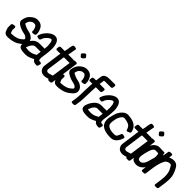

<svg xmlns="http://www.w3.org/2000/svg" viewBox="254 -1980 3290 3290"><g transform="rotate(45 1899.0 -334.5)"><path d="M132 -64H114C105 -64 107 -63 104 -72C97 -93 86 -111 87 -122C88 -130 88 -142 88 -155V-180C88 -196 75 -204 62 -202L25 -196C11 -194 1 -180 1 -167V-150C1 -127 -3 -95 10 -65C12 -61 16 -49 22 -32C34 2 63 22 102 22H120C152 22 162 18 187 16C212 14 240 4 259 -2C302 -15 345 -44 391 -86C419 -111 441 -145 431 -195C425 -227 405 -252 375 -271C369 -275 361 -280 352 -285C331 -297 286 -303 267 -309C228 -321 221 -322 176 -347C170 -350 168 -352 163 -358C165 -373 169 -387 181 -413C187 -426 203 -443 237 -462C239 -463 253 -466 274 -466C285 -466 294 -465 300 -461C317 -449 332 -425 337 -401C340 -389 343 -380 344 -375V-351C344 -337 355 -327 369 -329L405 -334C420 -336 431 -350 431 -363L430 -381C430 -394 430 -404 427 -413C420 -439 417 -454 399 -487C376 -528 335 -552 276 -552C266 -552 255 -551 246 -550C202 -544 148 -505 117 -464C105 -448 84 -403 78 -363L76 -348C73 -328 83 -312 94 -298C107 -282 127 -271 155 -256C182 -241 221 -227 273 -217C289 -214 300 -210 307 -206C327 -194 330 -193 344 -174C344 -173 346 -168 346 -157C345 -156 342 -151 332 -141C310 -121 291 -106 262 -91C257 -89 198 -69 187 -69H182C165 -66 148 -64 132 -64Z M701 -33C714 -11 736 10 773 13L800 15C813 16 826 7 830 -7L839 -42C843 -56 833 -69 820 -70L793 -73C779 -75 784 -68 773 -92C772 -94 771 -108 770 -133L787 -258C789 -273 792 -307 793 -325L794 -358C794 -363 796 -368 795 -377V-390C795 -410 792 -428 788 -446C782 -471 782 -484 764 -517C745 -552 713 -570 672 -568C646 -567 616 -555 582 -533C540 -506 482 -434 471 -394L462 -370C458 -359 463 -343 478 -340L512 -333C524 -330 539 -339 544 -353L553 -378C556 -386 563 -401 579 -420C611 -458 654 -491 676 -481C677 -480 682 -475 688 -468C698 -456 706 -417 707 -376L708 -361C708 -360 709 -357 708 -353C706 -338 706 -330 706 -321L704 -286H577C531 -286 485 -263 461 -235C448 -220 430 -202 416 -178C406 -162 396 -143 389 -122C386 -112 378 -97 375 -77C369 -36 388 -5 426 6C458 15 504 21 561 17C596 15 637 1 685 -24ZM684 -115C683 -115 679 -114 677 -113L651 -98C610 -75 563 -62 491 -70C476 -72 467 -74 461 -76C461 -79 461 -81 463 -85C484 -136 482 -138 520 -181C526 -188 549 -200 565 -200H693L685 -142C684 -134 684 -127 684 -115Z M994 -82 1030 -343C1031 -352 1032 -359 1033 -371L1041 -415H1168C1179 -415 1195 -424 1197 -440L1202 -476C1204 -487 1196 -501 1180 -501H1060C1061 -503 1062 -507 1063 -511L1072 -558C1072 -558 1073 -559 1073 -560L1079 -603C1080 -611 1081 -615 1082 -618L1088 -643C1091 -656 1084 -669 1071 -671L1037 -676C1025 -678 1009 -670 1005 -655L998 -630C996 -622 994 -613 993 -603L987 -561L978 -516C977 -510 975 -507 974 -501H881C870 -501 855 -492 853 -476L848 -440C846 -429 853 -415 869 -415H955L947 -370C945 -358 945 -348 944 -343L908 -82C901 -33 915 -16 931 10C932 12 932 11 932 12C968 59 1042 58 1101 37L1141 24C1153 20 1164 6 1161 -8L1155 -42C1153 -55 1139 -62 1125 -58L1084 -45C1071 -41 1064 -37 1051 -36L1032 -35C1009 -36 990 -53 994 -82Z M1217 -505C1206 -505 1190 -496 1188 -480L1117 28C1115 39 1123 53 1139 53H1175C1186 53 1201 44 1203 28L1274 -480C1276 -491 1269 -505 1253 -505ZM1218 -688C1208 -679 1204 -663 1213 -653L1238 -625C1246 -617 1262 -614 1274 -625L1302 -650C1311 -658 1317 -675 1307 -686L1282 -715C1273 -725 1257 -724 1246 -714Z M1326 -64H1308C1299 -64 1301 -63 1298 -72C1291 -93 1280 -111 1281 -122C1282 -130 1282 -142 1282 -155V-180C1282 -196 1269 -204 1256 -202L1219 -196C1205 -194 1195 -180 1195 -167V-150C1195 -127 1191 -95 1204 -65C1206 -61 1210 -49 1216 -32C1228 2 1257 22 1296 22H1314C1346 22 1356 18 1381 16C1406 14 1434 4 1453 -2C1496 -15 1539 -44 1585 -86C1613 -111 1635 -145 1625 -195C1619 -227 1599 -252 1569 -271C1563 -275 1555 -280 1546 -285C1525 -297 1480 -303 1461 -309C1422 -321 1415 -322 1370 -347C1364 -350 1362 -352 1357 -358C1359 -373 1363 -387 1375 -413C1381 -426 1397 -443 1431 -462C1433 -463 1447 -466 1468 -466C1479 -466 1488 -465 1494 -461C1511 -449 1526 -425 1531 -401C1534 -389 1537 -380 1538 -375V-351C1538 -337 1549 -327 1563 -329L1599 -334C1614 -336 1625 -350 1625 -363L1624 -381C1624 -394 1624 -404 1621 -413C1614 -439 1611 -454 1593 -487C1570 -528 1529 -552 1470 -552C1460 -552 1449 -551 1440 -550C1396 -544 1342 -505 1311 -464C1299 -448 1278 -403 1272 -363L1270 -348C1267 -328 1277 -312 1288 -298C1301 -282 1321 -271 1349 -256C1376 -241 1415 -227 1467 -217C1483 -214 1494 -210 1501 -206C1521 -194 1524 -193 1538 -174C1538 -173 1540 -168 1540 -157C1539 -156 1536 -151 1526 -141C1504 -121 1485 -106 1456 -91C1451 -89 1392 -69 1381 -69H1376C1359 -66 1342 -64 1326 -64Z M1846 -620H1974C1985 -620 2001 -629 2003 -645L2008 -681C2010 -692 2002 -706 1986 -706H1858C1793 -706 1733 -686 1725 -627L1714 -546C1713 -538 1712 -533 1711 -525H1657C1646 -525 1630 -516 1628 -500L1623 -464C1621 -453 1629 -439 1645 -439H1704C1703 -420 1701 -399 1701 -382C1700 -341 1693 -211 1694 -166C1694 -142 1692 -114 1688 -82L1674 15C1672 26 1679 40 1695 40H1731C1742 40 1758 31 1760 15L1774 -82C1781 -132 1780 -193 1782 -241C1785 -306 1784 -359 1790 -439H1896C1907 -439 1922 -448 1924 -464L1929 -500C1931 -511 1924 -525 1908 -525H1797C1798 -534 1800 -548 1802 -561L1810 -617C1817 -618 1829 -620 1846 -620Z M2203 -33C2216 -11 2238 10 2275 13L2302 15C2315 16 2328 7 2332 -7L2341 -42C2345 -56 2335 -69 2322 -70L2295 -73C2281 -75 2286 -68 2275 -92C2274 -94 2273 -108 2272 -133L2289 -258C2291 -273 2294 -307 2295 -325L2296 -358C2296 -363 2298 -368 2297 -377V-390C2297 -410 2294 -428 2290 -446C2284 -471 2284 -484 2266 -517C2247 -552 2215 -570 2174 -568C2148 -567 2118 -555 2084 -533C2042 -506 1984 -434 1973 -394L1964 -370C1960 -359 1965 -343 1980 -340L2014 -333C2026 -330 2041 -339 2046 -353L2055 -378C2058 -386 2065 -401 2081 -420C2113 -458 2156 -491 2178 -481C2179 -480 2184 -475 2190 -468C2200 -456 2208 -417 2209 -376L2210 -361C2210 -360 2211 -357 2210 -353C2208 -338 2208 -330 2208 -321L2206 -286H2079C2033 -286 1987 -263 1963 -235C1950 -220 1932 -202 1918 -178C1908 -162 1898 -143 1891 -122C1888 -112 1880 -97 1877 -77C1871 -36 1890 -5 1928 6C1960 15 2006 21 2063 17C2098 15 2139 1 2187 -24ZM2186 -115C2185 -115 2181 -114 2179 -113L2153 -98C2112 -75 2065 -62 1993 -70C1978 -72 1969 -74 1963 -76C1963 -79 1963 -81 1965 -85C1986 -136 1984 -138 2022 -181C2028 -188 2051 -200 2067 -200H2195L2187 -142C2186 -134 2186 -127 2186 -115Z M2748 -300C2760 -305 2769 -320 2765 -333L2757 -359C2753 -374 2746 -388 2737 -402C2699 -460 2637 -487 2533 -496C2492 -500 2452 -486 2418 -453C2407 -442 2395 -428 2380 -407C2363 -383 2351 -355 2343 -323C2338 -305 2335 -292 2332 -282C2309 -210 2310 -144 2341 -90C2364 -50 2416 -25 2468 -15C2492 -11 2512 -5 2550 -5H2585C2662 -5 2713 -65 2736 -130L2746 -156C2752 -170 2745 -183 2732 -186L2699 -195C2687 -198 2672 -192 2666 -178L2655 -151C2651 -141 2646 -129 2637 -113C2634 -107 2615 -91 2597 -91H2560C2515 -91 2477 -100 2444 -118C2405 -139 2395 -176 2413 -268C2423 -317 2438 -361 2474 -395C2498 -418 2504 -414 2562 -404C2578 -401 2586 -399 2604 -392C2632 -382 2651 -366 2661 -348C2667 -338 2672 -332 2674 -324L2682 -298C2686 -285 2701 -279 2714 -285Z M2886 -82 2922 -343C2923 -352 2924 -359 2925 -371L2933 -415H3060C3071 -415 3087 -424 3089 -440L3094 -476C3096 -487 3088 -501 3072 -501H2952C2953 -503 2954 -507 2955 -511L2964 -558C2964 -558 2965 -559 2965 -560L2971 -603C2972 -611 2973 -615 2974 -618L2980 -643C2983 -656 2976 -669 2963 -671L2929 -676C2917 -678 2901 -670 2897 -655L2890 -630C2888 -622 2886 -613 2885 -603L2879 -561L2870 -516C2869 -510 2867 -507 2866 -501H2773C2762 -501 2747 -492 2745 -476L2740 -440C2738 -429 2745 -415 2761 -415H2847L2839 -370C2837 -358 2837 -348 2836 -343L2800 -82C2793 -33 2807 -16 2823 10C2824 12 2824 11 2824 12C2860 59 2934 58 2993 37L3033 24C3045 20 3056 6 3053 -8L3047 -42C3045 -55 3031 -62 3017 -58L2976 -45C2963 -41 2956 -37 2943 -36L2924 -35C2901 -36 2882 -53 2886 -82Z M3109 -505C3098 -505 3082 -496 3080 -480L3009 28C3007 39 3015 53 3031 53H3067C3078 53 3093 44 3095 28L3166 -480C3168 -491 3161 -505 3145 -505ZM3110 -688C3100 -679 3096 -663 3105 -653L3130 -625C3138 -617 3154 -614 3166 -625L3194 -650C3203 -658 3209 -675 3199 -686L3174 -715C3165 -725 3149 -724 3138 -714Z M3341 -395H3347C3354 -380 3359 -360 3358 -322C3358 -309 3353 -287 3344 -259C3339 -244 3332 -218 3323 -183C3311 -139 3293 -109 3270 -91C3253 -77 3239 -70 3203 -77C3173 -83 3167 -132 3172 -165C3178 -207 3189 -253 3205 -304C3216 -340 3228 -365 3252 -388C3253 -389 3267 -396 3272 -397H3290ZM3303 -483H3283C3269 -483 3256 -479 3241 -473C3207 -458 3189 -439 3168 -409C3149 -381 3132 -351 3122 -318C3108 -269 3095 -226 3086 -164C3082 -139 3084 -112 3090 -85C3101 -35 3129 -1 3175 7L3201 11C3216 14 3234 12 3254 7C3337 -13 3389 -102 3407 -172C3413 -195 3417 -211 3420 -221C3433 -262 3442 -294 3444 -318C3448 -372 3442 -414 3425 -443L3421 -450C3423 -464 3421 -481 3401 -481H3354Z M3406 21C3431 26 3439 0 3440 -4L3462 -165C3467 -198 3475 -235 3487 -277C3498 -314 3503 -325 3518 -355C3526 -372 3536 -383 3538 -385C3541 -388 3568 -405 3573 -406C3592 -411 3589 -412 3614 -413C3634 -414 3629 -416 3646 -400C3649 -397 3668 -362 3678 -344C3709 -287 3718 -212 3703 -107L3686 16C3684 27 3691 41 3707 41H3743C3754 41 3770 32 3772 16L3789 -107C3801 -192 3802 -276 3781 -331C3777 -341 3773 -351 3770 -360C3759 -389 3744 -418 3730 -441C3711 -473 3681 -492 3649 -497C3638 -499 3625 -499 3604 -498C3587 -497 3572 -491 3563 -489C3551 -486 3542 -483 3530 -477C3531 -483 3532 -491 3533 -499L3537 -529C3539 -540 3532 -554 3516 -554H3480C3469 -554 3453 -545 3451 -529L3447 -499C3437 -424 3414 -365 3397 -275C3393 -252 3385 -226 3381 -200L3354 -4C3351 17 3369 22 3378 21L3392 19C3394 19 3399 20 3402 20C3403 20 3404 21 3406 21Z"/></g></svg>

Font: Reckless Catfish
Style: HeavyIt
Weight: 400
Foundry: Cannot Into Space Fonts
Version: Version 0.2894